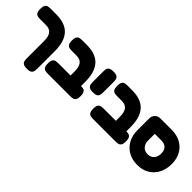

<svg xmlns="http://www.w3.org/2000/svg" viewBox="85 -1408 2379 2379"><g transform="rotate(45 1274.5 -218.5)"><path d="M430 149Q385 149 366 136Q347 123 342.5 103Q338 83 338 62V-245Q338 -286 330.5 -315.5Q323 -345 307.5 -364.5Q292 -384 268.5 -393Q245 -402 212 -402H116Q93 -402 71.5 -406Q50 -410 36.5 -429.5Q23 -449 23 -494Q23 -540 36.5 -559Q50 -578 71.5 -582Q93 -586 115 -586H209Q289 -586 347.5 -565.5Q406 -545 444.5 -503Q483 -461 502 -397.5Q521 -334 521 -247V56Q521 78 517 99.5Q513 121 494.5 135Q476 149 430 149Z M964 9Q920 9 900.5 -3.5Q881 -16 876.5 -36Q872 -56 872 -77V-245Q872 -286 864.5 -315.5Q857 -345 842 -364.5Q827 -384 803.5 -393Q780 -402 747 -402H670Q647 -402 625.5 -406Q604 -410 590.5 -429.5Q577 -449 577 -494Q577 -540 590.5 -559Q604 -578 625 -582Q646 -586 669 -586H744Q824 -586 882.5 -565.5Q941 -545 979.5 -503Q1018 -461 1037 -397.5Q1056 -334 1056 -247V-84Q1056 -61 1052 -39.5Q1048 -18 1029 -4.5Q1010 9 964 9ZM660 9Q637 9 615.5 5Q594 1 580.5 -18.5Q567 -38 567 -83Q567 -129 580.5 -148Q594 -167 615.5 -171Q637 -175 659 -175H1049Q1072 -175 1093 -171Q1114 -167 1127.5 -148Q1141 -129 1141 -83Q1141 -38 1127.5 -18.5Q1114 1 1093 5Q1072 9 1048 9Z M1214 -223Q1169 -223 1150 -237Q1131 -251 1127 -272Q1123 -293 1123 -315V-495Q1123 -517 1127 -538Q1131 -559 1150 -572.5Q1169 -586 1215 -586Q1261 -586 1279.5 -572Q1298 -558 1302 -537Q1306 -516 1306 -494V-314Q1306 -292 1302 -271Q1298 -250 1279 -236.5Q1260 -223 1214 -223Z M1758 9Q1714 9 1694.5 -3.5Q1675 -16 1670.5 -36Q1666 -56 1666 -77V-245Q1666 -286 1658.5 -315.5Q1651 -345 1636 -364.5Q1621 -384 1597.5 -393Q1574 -402 1541 -402H1464Q1441 -402 1419.5 -406Q1398 -410 1384.5 -429.5Q1371 -449 1371 -494Q1371 -540 1384.5 -559Q1398 -578 1419 -582Q1440 -586 1463 -586H1538Q1618 -586 1676.5 -565.5Q1735 -545 1773.5 -503Q1812 -461 1831 -397.5Q1850 -334 1850 -247V-84Q1850 -61 1846 -39.5Q1842 -18 1823 -4.5Q1804 9 1758 9ZM1454 9Q1431 9 1409.5 5Q1388 1 1374.5 -18.5Q1361 -38 1361 -83Q1361 -129 1374.5 -148Q1388 -167 1409.5 -171Q1431 -175 1453 -175H1843Q1866 -175 1887 -171Q1908 -167 1921.5 -148Q1935 -129 1935 -83Q1935 -38 1921.5 -18.5Q1908 1 1887 5Q1866 9 1842 9Z M2240 25Q2150 25 2081.5 -13.5Q2013 -52 1975 -121.5Q1937 -191 1937 -283V-487Q1937 -530 1965 -558Q1993 -586 2035 -586H2233Q2325 -586 2392.5 -549Q2460 -512 2497.5 -444.5Q2535 -377 2535 -286Q2535 -193 2498 -123Q2461 -53 2394.5 -14Q2328 25 2240 25ZM2236 -160Q2289 -160 2320 -194Q2351 -228 2351 -286Q2351 -323 2337.5 -349Q2324 -375 2298.5 -388.5Q2273 -402 2237 -402H2121V-286Q2121 -228 2152.5 -194Q2184 -160 2236 -160Z"/></g></svg>

Font: Fredoka
Style: Bold
Weight: 700
Designer: Ben Nathan
Foundry: Milena B. Brandão, Ben Nathan
Version: Version 2.001